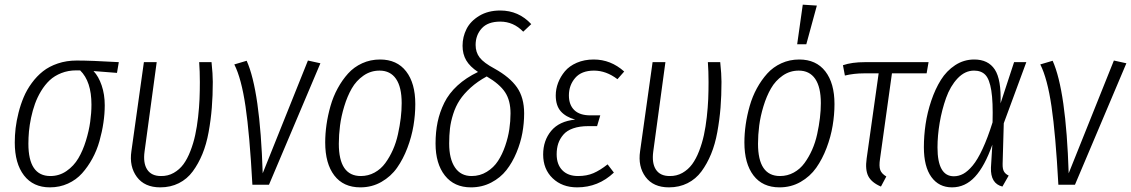

<svg xmlns="http://www.w3.org/2000/svg" viewBox="-20 -788 4825 819"><path d="M192.9 11.2Q121.6 11.2 82.3 -39.8Q43 -90.8 43 -180.2Q43 -210.4 46.6 -241.5Q50.3 -272.5 59.1 -307.4Q67.9 -342.3 81.1 -373.5Q94.2 -404.8 115.5 -433.8Q136.7 -462.9 163.3 -483.9Q189.9 -504.9 226.8 -517.3Q263.7 -529.8 307.1 -529.8Q368.2 -529.8 486.8 -522.9L479 -477.1L378.9 -484.9Q400.4 -462.4 413.6 -423.8Q426.8 -385.3 426.8 -338.9Q426.8 -302.7 421.1 -264.4Q415.5 -226.1 404.3 -186.3Q393.1 -146.5 374 -111.6Q355 -76.7 330.1 -48.8Q305.2 -21 269.8 -4.9Q234.4 11.2 192.9 11.2ZM194.8 -37.1Q232.9 -37.1 263.9 -58.6Q294.9 -80.1 314.2 -112.8Q333.5 -145.5 346.4 -187.5Q359.4 -229.5 364.7 -268.1Q370.1 -306.6 370.1 -341.8Q370.1 -440.9 321.8 -487.8H305.2Q271 -487.8 241.7 -476.3Q212.4 -464.8 191.9 -445.6Q171.4 -426.3 155.3 -399.7Q139.2 -373 129.2 -345Q119.1 -316.9 112.5 -285.6Q106 -254.4 103.5 -227.5Q101.1 -200.7 101.1 -174.8Q101.1 -37.1 194.8 -37.1Z M882.3 -522.9Q887.7 -471.7 887.7 -439Q887.7 -380.4 883.5 -328.6Q879.4 -276.9 869.9 -224.6Q860.4 -172.4 843.3 -130.9Q826.2 -89.4 802.2 -56.9Q778.3 -24.4 742.9 -6.6Q707.5 11.2 663.6 11.2Q596.7 11.2 563.7 -33.4Q530.8 -78.1 540.5 -143.1L593.8 -522.9H648.4L596.7 -142.1Q589.8 -92.3 607.9 -64.7Q626 -37.1 666.5 -37.1Q696.3 -36.6 720.9 -50.5Q745.6 -64.5 762.5 -87.4Q779.3 -110.4 792.2 -143.8Q805.2 -177.2 812.7 -212.2Q820.3 -247.1 825 -288.6Q829.6 -330.1 831.1 -365Q832.5 -399.9 832.5 -438Q832.5 -484.4 829.6 -522.9Z M1032.2 -528.8Q1089.4 -401.4 1100.6 -48.8L1293.5 -529.8L1346.7 -518.1L1127.4 0H1056.6Q1044.9 -215.3 1027.3 -334.2Q1009.8 -453.1 979.5 -513.2Z M1517.1 11.2Q1444.8 11.2 1406 -39.6Q1367.2 -90.3 1367.2 -180.2Q1367.2 -217.8 1372.8 -256.8Q1378.4 -295.9 1389.9 -336.2Q1401.4 -376.5 1420.7 -411.6Q1439.9 -446.8 1464.8 -474.4Q1489.7 -502 1524.9 -518.1Q1560.1 -534.2 1601.1 -534.2Q1673.3 -534.2 1712.4 -483.6Q1751.5 -433.1 1751.5 -344.2Q1751.5 -298.8 1743.7 -251.7Q1735.8 -204.6 1717.8 -157Q1699.7 -109.4 1673.6 -72.3Q1647.5 -35.2 1606.9 -12Q1566.4 11.2 1517.1 11.2ZM1519 -37.1Q1550.8 -37.1 1577.9 -52Q1605 -66.9 1623.5 -92.3Q1642.1 -117.7 1656 -148.9Q1669.9 -180.2 1677.7 -216.1Q1685.5 -252 1689.5 -284.7Q1693.4 -317.4 1693.4 -348.1Q1693.4 -416.5 1669.2 -451.7Q1645 -486.8 1599.1 -486.8Q1561 -486.8 1530.3 -465.3Q1499.5 -443.8 1480.5 -410.6Q1461.4 -377.4 1448.5 -334.7Q1435.5 -292 1430.4 -252.2Q1425.3 -212.4 1425.3 -174.8Q1425.3 -37.1 1519 -37.1Z M2113.8 -743.2Q2192.4 -743.2 2246.1 -685.1L2211.9 -652.8Q2170.4 -695.8 2113.8 -695.8Q2061 -695.8 2034.9 -667Q2008.8 -638.2 2008.8 -596.2Q2008.8 -564.9 2026.1 -542.5Q2043.5 -520 2089.8 -495.1Q2154.8 -459 2185.3 -415.3Q2215.8 -371.6 2215.8 -304.2Q2215.8 -263.2 2208.3 -221.2Q2200.7 -179.2 2183.1 -137Q2165.5 -94.7 2140.1 -62.3Q2114.7 -29.8 2075.4 -9.3Q2036.1 11.2 1988.8 11.2Q1917.5 11.2 1877.7 -39.3Q1837.9 -89.8 1837.9 -175.8Q1837.9 -225.1 1846.7 -267.3Q1855.5 -309.6 1875.2 -349.6Q1895 -389.6 1931.4 -423.1Q1967.8 -456.5 2019 -481Q1984.4 -503.9 1968.8 -530.5Q1953.1 -557.1 1953.1 -592.8Q1953.1 -630.9 1970 -664.3Q1986.8 -697.8 2024.4 -720.5Q2062 -743.2 2113.8 -743.2ZM2056.2 -461.9Q2016.6 -440.4 1987.3 -413.8Q1958 -387.2 1940.7 -360.6Q1923.3 -334 1913.1 -301.5Q1902.8 -269 1899.4 -240Q1896 -210.9 1896 -175.8Q1896 -110.4 1920.7 -73.7Q1945.3 -37.1 1991.7 -37.1Q2027.3 -37.1 2056.6 -55.2Q2085.9 -73.2 2104.2 -101.3Q2122.6 -129.4 2135 -165.8Q2147.5 -202.1 2152.6 -236.8Q2157.7 -271.5 2157.7 -304.2Q2157.7 -359.4 2134.5 -394.5Q2111.3 -429.7 2056.2 -461.9Z M2441.9 11.2Q2377.9 11.2 2337.4 -27.6Q2296.9 -66.4 2296.9 -128.9Q2296.9 -188.5 2331.1 -229.7Q2365.2 -271 2433.6 -277.8Q2393.1 -289.1 2371.8 -313.5Q2350.6 -337.9 2350.6 -380.9Q2350.6 -408.2 2360.6 -434.6Q2370.6 -460.9 2389.4 -483.6Q2408.2 -506.3 2440.4 -520.3Q2472.7 -534.2 2512.7 -534.2Q2585.4 -534.2 2642.6 -482.9L2613.8 -450.2Q2565.9 -486.8 2513.7 -486.8Q2460.4 -486.8 2433.6 -455.6Q2406.7 -424.3 2406.7 -380.9Q2406.7 -340.8 2429.7 -318.4Q2452.6 -295.9 2498.5 -295.9H2540.5L2526.9 -250H2489.7Q2452.1 -250 2425 -240.5Q2397.9 -231 2383.1 -213.6Q2368.2 -196.3 2361.3 -175.8Q2354.5 -155.3 2354.5 -129.9Q2354.5 -86.4 2378.7 -61.8Q2402.8 -37.1 2445.8 -37.1Q2482.9 -37.1 2511.2 -49.3Q2539.6 -61.5 2571.8 -86.9L2598.6 -51.8Q2532.2 11.2 2441.9 11.2Z M3052.2 -522.9Q3057.6 -471.7 3057.6 -439Q3057.6 -380.4 3053.5 -328.6Q3049.3 -276.9 3039.8 -224.6Q3030.3 -172.4 3013.2 -130.9Q2996.1 -89.4 2972.2 -56.9Q2948.2 -24.4 2912.8 -6.6Q2877.4 11.2 2833.5 11.2Q2766.6 11.2 2733.6 -33.4Q2700.7 -78.1 2710.4 -143.1L2763.7 -522.9H2818.4L2766.6 -142.1Q2759.8 -92.3 2777.8 -64.7Q2795.9 -37.1 2836.4 -37.1Q2866.2 -36.6 2890.9 -50.5Q2915.5 -64.5 2932.4 -87.4Q2949.2 -110.4 2962.2 -143.8Q2975.1 -177.2 2982.7 -212.2Q2990.2 -247.1 2994.9 -288.6Q2999.5 -330.1 3001 -365Q3002.4 -399.9 3002.4 -438Q3002.4 -484.4 2999.5 -522.9Z M3404.3 -768.1 3464.4 -764.2 3419.4 -599.1H3380.4ZM3305.2 11.2Q3232.9 11.2 3194.1 -39.6Q3155.3 -90.3 3155.3 -180.2Q3155.3 -217.8 3160.9 -256.8Q3166.5 -295.9 3178 -336.2Q3189.5 -376.5 3208.7 -411.6Q3228 -446.8 3252.9 -474.4Q3277.8 -502 3313 -518.1Q3348.1 -534.2 3389.2 -534.2Q3461.4 -534.2 3500.5 -483.6Q3539.6 -433.1 3539.6 -344.2Q3539.6 -298.8 3531.7 -251.7Q3523.9 -204.6 3505.9 -157Q3487.8 -109.4 3461.7 -72.3Q3435.5 -35.2 3395 -12Q3354.5 11.2 3305.2 11.2ZM3307.1 -37.1Q3338.9 -37.1 3366 -52Q3393.1 -66.9 3411.6 -92.3Q3430.2 -117.7 3444.1 -148.9Q3458 -180.2 3465.8 -216.1Q3473.6 -252 3477.5 -284.7Q3481.4 -317.4 3481.4 -348.1Q3481.4 -416.5 3457.3 -451.7Q3433.1 -486.8 3387.2 -486.8Q3349.1 -486.8 3318.4 -465.3Q3287.6 -443.8 3268.6 -410.6Q3249.5 -377.4 3236.6 -334.7Q3223.6 -292 3218.5 -252.2Q3213.4 -212.4 3213.4 -174.8Q3213.4 -37.1 3307.1 -37.1Z M3784.7 -475.1 3733.9 -110.8Q3729 -78.6 3734.9 -62.7Q3740.7 -46.9 3760.7 -35.2L3737.8 7.8Q3697.8 -9.3 3683.8 -36.6Q3669.9 -64 3676.8 -111.8L3728 -475.1H3665Q3623 -475.1 3584 -465.8L3575.7 -509.8Q3613.3 -522.9 3669.9 -522.9H3940.9L3932.6 -475.1Z M4135.7 -534.2Q4195.3 -534.2 4223.4 -491.5Q4251.5 -448.7 4248 -347.2L4305.7 -522.9H4357.9L4261.7 -262.2L4256.8 -88.9Q4256.3 -66.9 4262.7 -56.2Q4269 -45.4 4282.7 -39.1L4255.9 7.8Q4204.6 -4.9 4207 -73.2L4212.9 -170.9Q4180.7 -79.1 4138.9 -33.9Q4097.2 11.2 4041 11.2Q3984.9 11.2 3952.9 -33Q3920.9 -77.1 3920.9 -160.2Q3920.9 -208.5 3928.2 -258.3Q3935.5 -308.1 3952.4 -358.2Q3969.2 -408.2 3993.4 -447Q4017.6 -485.8 4054.4 -510Q4091.3 -534.2 4135.7 -534.2ZM4134.8 -486.8Q4096.2 -486.8 4064.9 -453.9Q4033.7 -420.9 4015.6 -370.1Q3997.6 -319.3 3988.3 -264.4Q3979 -209.5 3979 -159.2Q3979 -36.1 4048.8 -36.1Q4069.8 -36.1 4089.1 -46.6Q4108.4 -57.1 4129.2 -82Q4149.9 -106.9 4171.4 -153.1Q4192.9 -199.2 4213.9 -266.1Q4216.3 -354 4208.5 -402.1Q4200.7 -450.2 4183.3 -468.5Q4166 -486.8 4134.8 -486.8Z M4470.2 -528.8Q4527.3 -401.4 4538.6 -48.8L4731.4 -529.8L4784.7 -518.1L4565.4 0H4494.6Q4482.9 -215.3 4465.3 -334.2Q4447.8 -453.1 4417.5 -513.2Z"/></svg>

Font: Fira Sans Compressed Light
Style: Italic
Weight: 300
Width: 3
Italic angle: -8°
Designer: Carrois Corporate & Edenspiekermann AG
Foundry: Carrois Corporate GbR & Edenspiekermann AG
Version: Version 4.203;PS 004.203;hotconv 1.0.88;makeotf.lib2.5.64775